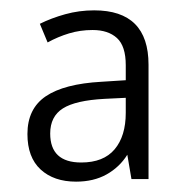

<svg xmlns="http://www.w3.org/2000/svg" viewBox="-20 -742 359 371"><path d="M162 -722Q267 -722 267 -617V-396H234L226 -443Q211 -419 186 -405Q161 -391 127 -391Q84 -391 58.5 -414.5Q33 -438 33 -483Q33 -532 68.5 -556Q104 -580 176 -584L223 -587V-616Q223 -653 206 -668.5Q189 -684 159 -684Q135 -684 113.5 -677.5Q92 -671 72 -660L57 -696Q79 -707 106 -714.5Q133 -722 162 -722ZM182 -551Q126 -548 101.5 -532.5Q77 -517 77 -484Q77 -428 137 -428Q180 -428 201.5 -453.5Q223 -479 223 -524V-553Z"/></svg>

Font: Noto Sans Georgian SemiCondensed Light
Style: Regular
Weight: 300
Width: 4
Designer: Monotype Design Team, Akaki Razmadze
Foundry: Google LLC
Version: Version 2.005; ttfautohint (v1.8.4.7-5d5b)